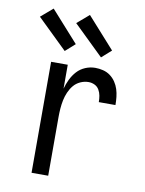

<svg xmlns="http://www.w3.org/2000/svg" viewBox="-86 -825 671 886"><g transform="rotate(10 250.0 -382.0)"><path d="M124 0V-520H202V-408Q208 -430 218.5 -452Q229 -474 245 -491.5Q261 -509 283.5 -518.5Q306 -528 330 -528Q348 -528 366.5 -523.5Q385 -519 400 -508Q415 -497 425.5 -481.5Q436 -466 441.5 -448.5Q447 -431 449 -412.5Q451 -394 451 -375H373Q373 -390 370.5 -404.5Q368 -419 360.5 -432Q353 -445 339.5 -451.5Q326 -458 311 -458Q291 -458 272.5 -449.5Q254 -441 241.5 -426Q229 -411 221 -392.5Q213 -374 209 -354.5Q205 -335 203.5 -315Q202 -295 202 -276V0ZM347 -580 207 -716 263 -764 392 -620ZM177 -580 37 -716 93 -764 222 -620Z"/></g></svg>

Font: Huly
Style: Regular
Weight: 400
Designer: Belleve Invis
Foundry: Belleve Invis
Version: Version 33.2.5; ttfautohint (v1.8.4)